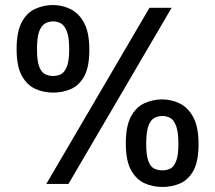

<svg xmlns="http://www.w3.org/2000/svg" viewBox="-20 -731 856 763"><path d="M192 -363Q154 -363 121 -377.5Q88 -392 67 -429.5Q46 -467 46 -536Q46 -605 66.5 -643Q87 -681 120.5 -696Q154 -711 190 -711Q227 -711 260 -695Q293 -679 314 -640.5Q335 -602 335 -533Q335 -464 314.5 -427.5Q294 -391 261.5 -377Q229 -363 192 -363ZM191 -429Q209 -429 223 -436.5Q237 -444 246 -467Q255 -490 255 -535Q255 -582 246 -605.5Q237 -629 223 -637.5Q209 -646 191 -646Q174 -646 159 -637.5Q144 -629 135.5 -605.5Q127 -582 127 -535Q127 -490 135.5 -467Q144 -444 159 -436.5Q174 -429 191 -429ZM164 0 574 -700H662L252 0ZM626 12Q588 12 555 -2.5Q522 -17 501 -54.5Q480 -92 480 -161Q480 -230 500.5 -268Q521 -306 554.5 -321Q588 -336 624 -336Q661 -336 694 -320Q727 -304 748 -265.5Q769 -227 769 -158Q769 -89 748.5 -52.5Q728 -16 695.5 -2Q663 12 626 12ZM625 -54Q643 -54 657 -61Q671 -68 680 -91Q689 -114 689 -160Q689 -206 680 -230Q671 -254 657 -262Q643 -270 625 -270Q608 -270 593 -262Q578 -254 569.5 -230Q561 -206 561 -160Q561 -114 569.5 -91Q578 -68 593 -61Q608 -54 625 -54Z"/></svg>

Font: AR One Sans Medium
Style: Regular
Weight: 500
Designer: Niteesh Yadav
Foundry: Niteesh Yadav
Version: Version 1.001;gftools[0.9.33]